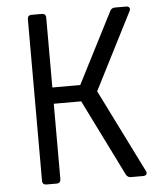

<svg xmlns="http://www.w3.org/2000/svg" viewBox="-52 -776 705 823"><g transform="rotate(-5 300.0 -365.0)"><path d="M115 0Q97 0 97 -18V-712Q97 -730 115 -730H158Q176 -730 176 -712V-412H296L452 -717Q458 -730 473 -730H521Q531 -730 535 -724Q539 -718 534 -709L366 -379L544 -21Q549 -12 545 -6Q541 0 531 0H478Q464 0 457 -13L294 -342H176V-18Q176 0 158 0Z"/></g></svg>

Font: Pitagon Sans Mono Light
Style: Regular
Weight: 300
Monospace: yes
Designer: Travis Tran
Foundry: Pitagon
Version: Version 1.001; ttfautohint (v1.8.4.7-5d5b);gftools[0.9.26]